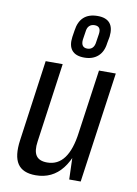

<svg xmlns="http://www.w3.org/2000/svg" viewBox="-89 -855 656 922"><g transform="rotate(10 238.5 -394.5)"><path d="M132 -154Q125 -107 140 -84.5Q155 -62 194 -62Q246 -62 277 -104Q308 -146 319 -229L354 -295L346 -238Q329 -117 280 -54.5Q231 8 150 8Q87 8 62 -29.5Q37 -67 48 -145L103 -540H186ZM369 0H313L308 -152L363 -540H445ZM282 -589Q240 -589 221.5 -611.5Q203 -634 209 -677L214 -709Q220 -753 244.5 -775Q269 -797 312 -797Q353 -797 371.5 -775Q390 -753 385 -709L379 -677Q374 -634 348.5 -611.5Q323 -589 282 -589ZM289 -634Q305 -634 314.5 -644Q324 -654 326 -673L332 -712Q335 -732 328 -741.5Q321 -751 305 -751Q289 -751 279 -741.5Q269 -732 267 -712L261 -673Q259 -654 266 -644Q273 -634 289 -634Z"/></g></svg>

Font: Pathway Extreme Condensed
Style: Italic
Weight: 400
Width: 3
Italic angle: -8°
Version: Version 1.001;gftools[0.9.26]